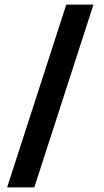

<svg xmlns="http://www.w3.org/2000/svg" viewBox="-20 -770 455 840"><path d="M270 -750H389L130 50H11Z"/></svg>

Font: Haskoy Bold
Style: Regular
Weight: 700
Designer: Ertekin Erdin
Foundry: Ertekin Erdin
Version: Version 1.500; ttfautohint (v1.8.3)